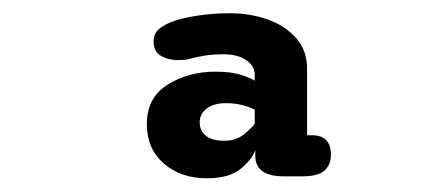

<svg xmlns="http://www.w3.org/2000/svg" viewBox="-20 -752 659 284"><path d="M399.3 -491.2Q357.6 -491.2 357.6 -521.8V-530.1Q353.9 -517.8 337 -503.1Q320.1 -488.3 285.7 -488.3Q247.8 -488.3 222.5 -510Q197.2 -531.8 197.2 -568.4Q197.2 -607.7 228 -626.8Q258.8 -646 298.8 -646Q322.2 -646 337.4 -641Q352.5 -635.9 356.8 -632.6V-641.1Q356.8 -654.8 343.9 -663.2Q331.1 -671.7 311.5 -671.7Q296.3 -671.7 284.4 -670Q272.4 -668.2 261.8 -665.3Q256.4 -663.8 251.4 -663.4Q246.4 -663.1 243.3 -663.1Q229.2 -663.1 218.2 -669.3Q207.2 -675.6 207.2 -690.8Q207.2 -703.3 216.6 -710.2Q226 -717.1 237.8 -721Q249.8 -725.4 272.3 -728.9Q294.8 -732.4 319.8 -732.4Q350.5 -732.4 376.4 -723Q402.2 -713.7 418.2 -695.5Q434.2 -677.4 434.2 -650.3V-551.9H441.8Q469.5 -551.9 469.5 -522.8Q469.5 -508.8 460.3 -500Q451.1 -491.2 427.3 -491.2ZM356.8 -589.4Q353.2 -592.4 340.8 -595.9Q328.4 -599.4 314.6 -599.4Q295.8 -599.4 285.6 -591.4Q275.4 -583.3 275.4 -571.1Q275.4 -558.8 284.4 -551.3Q293.3 -543.8 312.5 -543.8Q329.2 -543.8 341.4 -553.8Q353.5 -563.8 356.8 -569.2Z"/></svg>

Font: Sono ExtraLight
Style: Regular
Weight: 200
Designer: Tyler Finck
Foundry: Tyler Finck
Version: Version 2.112